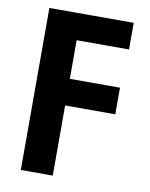

<svg xmlns="http://www.w3.org/2000/svg" viewBox="-83 -791 666 852"><g transform="rotate(10 250.0 -365.0)"><path d="M70 0V-730H450V-610H214V-436H440V-316H214V0Z"/></g></svg>

Font: M PLUS Code Latin
Style: Bold
Weight: 700
Designer: Coji Morishita
Foundry: UNDERFOREST DESIGN
Version: Version 1.002; ttfautohint (v1.8.3)